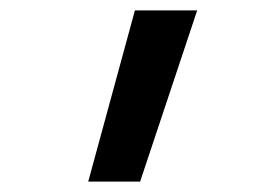

<svg xmlns="http://www.w3.org/2000/svg" viewBox="-20 -172 540 370"><path d="M250 178H150L240 -152H360Z"/></svg>

Font: Iosevka Term Curly Semibold
Style: Regular
Weight: 600
Designer: Belleve Invis
Foundry: Belleve Invis
Version: Version 32.3.0